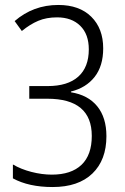

<svg xmlns="http://www.w3.org/2000/svg" viewBox="-20 -744 503 774"><path d="M266 -375V-372Q335 -361 372 -315.5Q409 -270 409 -195Q409 -99 352.5 -44.5Q296 10 192 10Q96 10 32 -25V-81Q64 -62 106.5 -51Q149 -40 189 -40Q267 -40 308.5 -79.5Q350 -119 350 -196Q350 -346 171 -346H98V-397H172Q253 -397 295.5 -435Q338 -473 338 -545Q338 -606 303.5 -640Q269 -674 210 -674Q167 -674 134 -660Q101 -646 68 -619L39 -659Q114 -724 215 -724Q300 -724 348 -676.5Q396 -629 396 -549Q396 -478 361.5 -434Q327 -390 266 -375Z"/></svg>

Font: Noto Sans Display Light Narrow
Style: Regular
Weight: 300
Width: 4
Designer: Monotype Design team
Foundry: Monotype Imaging Inc.
Version: Version 1.000